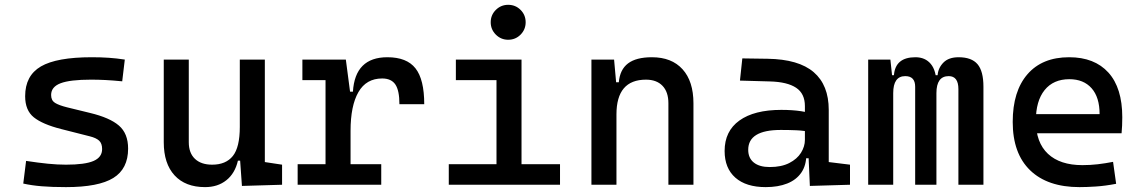

<svg xmlns="http://www.w3.org/2000/svg" viewBox="-20 -764 4728 794"><path d="M252.9 9.8Q194.3 9.8 152.6 6.3Q110.8 2.9 76.2 -4.9L87.9 -98.6Q139.2 -90.8 178.5 -86.9Q217.8 -83 252.9 -83Q331.5 -83 366.9 -98.4Q402.3 -113.8 402.3 -147.5Q402.3 -170.9 389.9 -182.4Q377.4 -193.8 351.6 -200.2L232.4 -230.5Q155.8 -250 119.9 -278.8Q84 -307.6 84 -366.2Q84 -451.2 149.2 -489.3Q214.4 -527.3 359.4 -527.3Q397 -527.3 429.4 -525.1Q461.9 -522.9 496.1 -517.6L485.4 -427.7Q445.8 -431.6 415.5 -433.1Q385.3 -434.6 356.4 -434.6Q269.5 -434.6 230.5 -419.7Q191.4 -404.8 191.4 -371.1Q191.4 -348.6 207.5 -338.6Q223.6 -328.6 256.8 -320.3L352.5 -296.9Q434.1 -277.3 471.9 -244.6Q509.8 -211.9 509.8 -149.4Q509.8 -65.9 448.7 -28.1Q387.7 9.8 252.9 9.8Z M828.1 9.8Q746.6 9.8 701.9 -38.8Q657.2 -87.4 657.2 -175.8V-517.6H760.7V-175.8Q760.7 -131.3 786.1 -107.2Q811.5 -83 857.4 -83Q914.1 -83 942.9 -118.9Q971.7 -154.8 971.7 -239.3L998 -99.6H963.9Q951.7 -46.9 916 -18.6Q880.4 9.8 828.1 9.8ZM980.5 4.9 971.7 -119.1V-210H1075.2V-93.8L1146.5 -83V0ZM971.7 -146.5V-517.6H1075.2V-175.8Z M1429.7 -222.7 1399.4 -384.8H1439.5Q1448.2 -527.3 1582 -527.3Q1662.1 -527.3 1698.2 -481.4Q1734.4 -435.5 1734.4 -333H1631.8Q1631.8 -389.6 1615 -414.6Q1598.1 -439.5 1560.5 -439.5Q1494.6 -439.5 1462.2 -383.1Q1429.7 -326.7 1429.7 -222.7ZM1210.9 0V-85H1556.6V0ZM1326.2 0V-517.6H1410.2L1429.7 -369.1V0ZM1230.5 -432.6V-517.6H1403.3L1413.1 -432.6Z M2033.2 0V-488.3H2136.7V0ZM1835.9 0V-85H2043V0ZM2127 0V-85H2295.9V0ZM1865.2 -432.6V-517.6H2136.7V-432.6ZM2081.5 -599.6Q2051.8 -599.6 2030.5 -620.8Q2009.3 -642.1 2009.3 -671.9Q2009.3 -702.1 2030.5 -723.1Q2051.8 -744.1 2081.5 -744.1Q2111.8 -744.1 2132.8 -723.1Q2153.8 -702.1 2153.8 -671.9Q2153.8 -642.1 2132.8 -620.8Q2111.8 -599.6 2081.5 -599.6Z M2744.1 0V-336.9Q2744.1 -383.8 2719.7 -409.2Q2695.3 -434.6 2651.4 -434.6Q2529.3 -434.6 2529.3 -291L2499 -423.8H2539.1Q2543.5 -476.1 2577.1 -501.7Q2610.8 -527.3 2675.8 -527.3Q2757.8 -527.3 2802.7 -477.5Q2847.7 -427.7 2847.7 -336.9V0ZM2425.8 0V-517.6H2519.5L2529.3 -408.2V0Z M3329.1 4.9 3322.3 -148.4 3308.6 -191.4V-325.2Q3308.6 -377 3272.2 -401.1Q3235.8 -425.3 3164.1 -427.2L3040 -430.7L3049.8 -522.5L3154.3 -521Q3282.7 -519 3345 -465.6Q3407.2 -412.1 3407.2 -309.6V-93.8L3495.1 -83V0ZM3146.5 9.8Q3065.4 9.8 3021 -29.3Q2976.6 -68.4 2976.6 -139.6Q2976.6 -221.7 3037.8 -265.6Q3099.1 -309.6 3210.9 -309.6Q3257.3 -309.6 3293.7 -304Q3330.1 -298.3 3358.4 -287.1L3336.9 -216.8Q3304.2 -224.1 3272.9 -225.3Q3241.7 -226.6 3209 -226.6Q3074.2 -226.6 3074.2 -144.5Q3074.2 -110.4 3097.4 -91.8Q3120.6 -73.2 3163.1 -73.2Q3211.4 -73.2 3243.9 -89.8Q3276.4 -106.4 3292.5 -132.3Q3308.6 -158.2 3308.6 -185.5V-242.2L3338.9 -109.4H3297.9L3314.5 -125Q3314.5 -80.1 3293.7 -50Q3272.9 -20 3235.4 -5.1Q3197.8 9.8 3146.5 9.8Z M3943.4 0V-395.5Q3943.4 -449.2 3903.3 -449.2Q3852.5 -449.2 3852.5 -378.9L3817.4 -453.1H3857.4Q3859.9 -483.4 3881.6 -505.4Q3903.3 -527.3 3944.3 -527.3Q3998 -527.3 4022.5 -498.5Q4046.9 -469.7 4046.9 -405.3V0ZM3570.3 0V-517.6H3662.1L3673.8 -408.2V0ZM3764.6 0V-405.3Q3764.6 -449.2 3723.6 -449.2Q3673.8 -449.2 3673.8 -378.9L3643.6 -453.1H3676.8Q3682.6 -527.3 3765.6 -527.3Q3806.2 -527.3 3829.3 -499.5Q3852.5 -471.7 3852.5 -415V0Z M4444.3 9.8Q4312 9.8 4240 -59.8Q4168 -129.4 4168 -259.8Q4168 -386.7 4229 -457Q4290 -527.3 4401.4 -527.3Q4506.3 -527.3 4563.7 -463.9Q4621.1 -400.4 4621.1 -279.3Q4621.1 -243.7 4618.2 -212.9H4254.9V-292H4527.3Q4527.3 -361.8 4494.1 -399.2Q4460.9 -436.5 4402.3 -436.5Q4336.4 -436.5 4300 -391.6Q4263.7 -346.7 4263.7 -264.6Q4263.7 -174.8 4313.7 -127.9Q4363.8 -81.1 4456.1 -81.1Q4488.3 -81.1 4519.5 -84.7Q4550.8 -88.4 4583 -94.7L4595.7 -3.9Q4549.8 4.9 4511.7 7.3Q4473.6 9.8 4444.3 9.8Z"/></svg>

Font: Cascadia Mono
Style: Regular
Weight: 400
Monospace: yes
Designer: Aaron Bell
Foundry: Saja Typeworks
Version: Version 2102.003